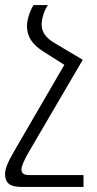

<svg xmlns="http://www.w3.org/2000/svg" viewBox="-44 -507 385 761"><path d="M287 187V234H42Q6 234 -9 221.5Q-24 209 -24 183Q-24 167 -15 145Q-6 123 14 89L211 -250L129 -302Q94 -324 78.5 -348.5Q63 -373 63 -403Q63 -421 70 -444.5Q77 -468 89 -487H146Q134 -470 127.5 -448Q121 -426 121 -409Q121 -366 173 -336L284 -270L71 94Q41 146 41 164Q41 176 48.5 181.5Q56 187 74 187Z"/></svg>

Font: Noto Sans Armenian Light
Style: Regular
Weight: 300
Designer: Monotype Design team
Foundry: Monotype Imaging Inc.
Version: Version 1.000